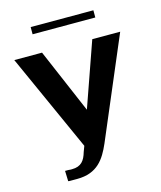

<svg xmlns="http://www.w3.org/2000/svg" viewBox="-127 -954 884 1056"><g transform="rotate(-15 315.5 -426.5)"><path d="M15 -711 265 -156 253 -124C240 -79 220 -49 166 -49H158C154 -49 150 -50 146 -50H136H127L129 9C132 10 136 10 140 10H168H180C296 10 340 -59 375 -139L618 -711H459L330 -344L173 -711ZM149 -822H506V-863H149Z"/></g></svg>

Font: Aerodynamic
Style: Regular
Weight: 500
Designer: Google
Version: Version 2.000980; 2014